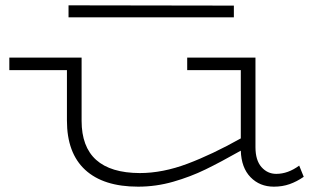

<svg xmlns="http://www.w3.org/2000/svg" viewBox="-20 -687 1231 720"><path d="M1119 -24Q1093 -6 1066 3.5Q1039 13 1007 13Q954 13 919.5 -22.5Q885 -58 883 -122Q807 -79 750.5 -51.5Q694 -24 629.5 -5.5Q565 13 498 13Q368 13 299.5 -50Q231 -113 231 -235V-424H15V-471H286V-234Q286 -39 504 -38Q590 -38 683 -73Q776 -108 883 -168V-424H682V-471H938V-135Q938 -86 960.5 -60.5Q983 -35 1016 -35Q1060 -35 1102 -66ZM857 -622H237V-667L857 -666Z"/></svg>

Font: BioRhyme Expanded Light
Style: Regular
Weight: 300
Width: 7
Designer: Aoife Mooney
Foundry: Aoife Mooney Type
Version: Version 1.000